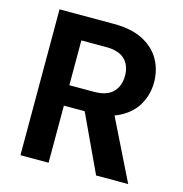

<svg xmlns="http://www.w3.org/2000/svg" viewBox="-104 -795 846 890"><g transform="rotate(15 319.0 -350.0)"><path d="M73 0V-700H335Q419 -700 474.5 -671Q530 -642 557 -593.5Q584 -545 584 -486Q584 -430 557.5 -381.5Q531 -333 475.5 -303.5Q420 -274 333 -274H208V0ZM436 0 292 -308H438L590 0ZM208 -372H326Q388 -372 417 -402Q446 -432 446 -481Q446 -530 417 -558.5Q388 -587 326 -587H208Z"/></g></svg>

Font: DM Sans 10pt
Style: Bold
Weight: 700
Version: Version 4.004;gftools[0.9.30]